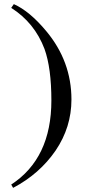

<svg xmlns="http://www.w3.org/2000/svg" viewBox="-20 -813 421 929"><path d="M325.7 -331.4Q325.7 -197.7 249.1 -84.6Q171.4 28.6 43.4 96L34.3 80Q228.6 -46.9 228.6 -326.9Q228.6 -483.4 195.4 -576Q147.4 -702.9 34.3 -774.9L46.9 -793.1Q123.4 -758.9 203.4 -662.9Q325.7 -516.6 325.7 -331.4Z"/></svg>

Font: t
Style: Regular
Weight: 400
Designer: Takis Katsoulidis and George D. Matthiopoulos
Foundry: Takis Katsoulidis and George D. Matthiopoulos
Version: Version 1.0 ; ttfautohint (v1.8.1)